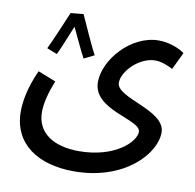

<svg xmlns="http://www.w3.org/2000/svg" viewBox="-80 -576 904 889"><g transform="rotate(10 371.5 -131.5)"><path d="M242 -494 182 -488C166 -448 117 -335 104 -309L152 -290C160 -305 190 -376 211 -429C232 -385 265 -313 278 -291L326 -315C303 -356 260 -456 242 -494ZM34 0C34 155 158 231 323 231C561 231 693 84 693 -16C693 -123 458 -136 458 -210C458 -264 533 -340 607 -340C636 -340 667 -327 690 -315L729 -396C705 -414 658 -434 607 -434C477 -434 362 -301 362 -196C362 -63 589 -60 589 -1C589 47 498 135 330 135C210 135 131 83 131 -14C131 -55 143 -103 167 -164L83 -197C44 -111 34 -45 34 0Z"/></g></svg>

Font: Noto Sans Arabic UI SmCn Md
Style: Regular
Weight: 500
Width: 4
Designer: Monotype Design Team, Nadine Chahine and Nizar Qandah
Foundry: Monotype Imaging Inc.
Version: Version 2.010